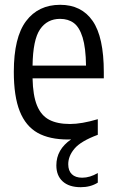

<svg xmlns="http://www.w3.org/2000/svg" viewBox="-20 -571 484 799"><path d="M412 -245H115.5Q117 -173.5 134 -132Q151 -90.5 184.5 -72.8Q218 -55 271.5 -55Q319.5 -55 387 -75V-10Q317 16 290.5 47Q264 78 264 112.5Q264 139.5 279 154Q294 168.5 322 168.5Q354 168.5 387 149V189Q357 208 316 208Q267.5 208 241 184Q214.5 160 214.5 117Q214.5 51 276 9Q271.5 9.5 263.5 9.5Q186 9.5 136.5 -18.2Q87 -46 62.2 -108Q37.5 -170 37.5 -272Q37.5 -415.5 88.5 -483.2Q139.5 -551 230.5 -551Q319 -551 365.5 -484Q412 -417 412 -270.5ZM115.5 -298H338Q337 -372 323.8 -415Q310.5 -458 287.2 -475.2Q264 -492.5 230 -492.5Q176.5 -492.5 146.8 -449.2Q117 -406 115.5 -298Z"/></svg>

Font: Encode Sans Condensed
Style: Regular
Weight: 400
Width: 3
Designer: Multiple Designers
Foundry: Impallari Type
Version: Version 2.000